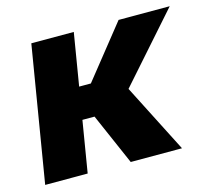

<svg xmlns="http://www.w3.org/2000/svg" viewBox="-83 -642 821 742"><g transform="rotate(-15 327.0 -271.0)"><path d="M270.5 -542.5 180.7 0H10.7L100.6 -542.5ZM654.3 -542.5 356.4 -205.6H177.2L196.8 -333H282.7L449.7 -542.5ZM353 0 260.3 -212.4 410.2 -290 558.1 0Z"/></g></svg>

Font: Inter 16pt ExtraBold
Style: Italic
Weight: 800
Italic angle: -9.3988°
Version: Version 4.001;git-66647c0bb